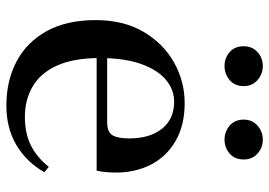

<svg xmlns="http://www.w3.org/2000/svg" viewBox="-141 -687 844 602"><g transform="rotate(90 281.0 -386.0)"><path d="M311 16Q233 16 172.5 -16Q112 -48 77.5 -110.5Q43 -173 43 -264Q43 -351 79.5 -413.5Q116 -476 175.5 -509.5Q235 -543 303 -543Q373 -543 422 -514.5Q471 -486 496 -437.5Q521 -389 521 -328Q521 -292 515 -267H93V-300H364Q393 -300 403.5 -316Q414 -332 414 -369Q414 -434 383.5 -472Q353 -510 299 -510Q261 -510 230 -484Q199 -458 180.5 -406Q162 -354 162 -277Q162 -195 185.5 -143Q209 -91 251 -66.5Q293 -42 346 -42Q399 -42 437 -61.5Q475 -81 503 -117L520 -103Q488 -47 435 -15.5Q382 16 311 16ZM187 -668Q162 -668 143.5 -684Q125 -700 125 -728Q125 -755 143.5 -771.5Q162 -788 187 -788Q212 -788 231 -771.5Q250 -755 250 -728Q250 -700 231 -684Q212 -668 187 -668ZM418 -668Q393 -668 374 -684Q355 -700 355 -728Q355 -755 374 -771.5Q393 -788 418 -788Q443 -788 461.5 -771.5Q480 -755 480 -728Q480 -700 461.5 -684Q443 -668 418 -668Z"/></g></svg>

Font: Noto Serif KR ExtraLight SemiBold
Style: Regular
Weight: 600
Version: Version 2.002-H1;hotconv 1.1.0;makeotfexe 2.6.0